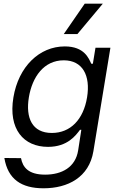

<svg xmlns="http://www.w3.org/2000/svg" viewBox="-20 -804 649 1040"><path d="M215.9 215.9C348 215.9 462.4 156.2 485.8 15.6L578.1 -545.5H497.2L483 -458.8H474.4C460.9 -487.2 437.5 -552.6 331 -552.6C193.2 -552.6 80.3 -443.2 52.6 -276.3C24.1 -105.1 107.2 -8.5 240.1 -8.5C346.6 -8.5 390.6 -71 413.4 -100.9H420.5L403.4 9.9C389.2 102.3 314.6 142 224.4 142C134.2 142 103 102.3 93.8 52.6L3.6 51.8C22.7 166.9 95.9 215.9 215.9 215.9ZM136.4 -277C154.8 -387.8 218 -477.3 325.3 -477.3C427.6 -477.3 470.9 -394.9 451.7 -277C431.8 -156.2 361.5 -83.8 260.7 -83.8C154.1 -83.8 117.9 -165.5 136.4 -277ZM325.3 -619.3H399.1L536.9 -784.1H438.9Z"/></svg>

Font: Magic Ui Pro
Style: Italic
Weight: 400
Italic angle: -9.39999°
Designer: Stefan Endress, Andreas Faust
Version: Version 1.000;FEAKit 1.0